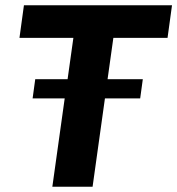

<svg xmlns="http://www.w3.org/2000/svg" viewBox="-20 -710 674 730"><path d="M411 -566 389 -409H523L513 -336H379L332 0H179L226 -336H104L114 -409H237L259 -566H54L71 -690H634L617 -566Z"/></svg>

Font: Exo 2.0
Style: Bold Italic
Weight: 700
Italic angle: -8°
Designer: Natanael Gama
Version: Version 1.001;PS 001.001;hotconv 1.0.70;makeotf.lib2.5.58329